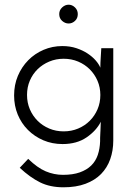

<svg xmlns="http://www.w3.org/2000/svg" viewBox="-20 -605 571 817"><path d="M40 -199Q40 -244 56 -282Q72 -320 100 -348.5Q128 -377 165.5 -393Q203 -409 245 -409Q278 -409 305 -400Q332 -391 352.5 -377.5Q373 -364 387 -348Q401 -332 407 -317Q407 -337 408.5 -358Q410 -379 411 -400H462V-7Q462 36 449 72.5Q436 109 410 135.5Q384 162 344 177Q304 192 250 192Q193 192 150.5 171Q108 150 64 109L100 71Q139 109 174.5 124Q210 139 248 139Q290 139 319.5 128.5Q349 118 368 99.5Q387 81 396 54.5Q405 28 406 -4Q406 -12 406 -18Q406 -24 407 -41Q407 -44 407.5 -50.5Q408 -57 408 -64.5Q408 -72 408.5 -78.5Q409 -85 409 -87Q390 -49 348.5 -20.5Q307 8 246 8Q202 8 164.5 -8Q127 -24 99 -52Q71 -80 55.5 -117.5Q40 -155 40 -199ZM95 -201Q95 -168 107 -140Q119 -112 140 -91Q161 -70 189.5 -58Q218 -46 251 -46Q284 -46 312.5 -58Q341 -70 362 -91Q383 -112 395 -140Q407 -168 407 -201Q407 -233 395 -261Q383 -289 362 -310Q341 -331 312.5 -343Q284 -355 251 -355Q218 -355 189.5 -343Q161 -331 140 -310.5Q119 -290 107 -262Q95 -234 95 -201ZM232 -545Q232 -562 244.5 -573.5Q257 -585 272 -585Q287 -585 299 -573.5Q311 -562 311 -545Q311 -527 299 -516Q287 -505 272 -505Q257 -505 244.5 -516Q232 -527 232 -545Z"/></svg>

Font: Josefin Sans
Style: Regular
Weight: 400
Designer: Santiago Orozco
Foundry: Typemade
Version: Version 1.0